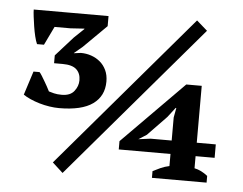

<svg xmlns="http://www.w3.org/2000/svg" viewBox="-52 -778 1083 854"><g transform="rotate(5 490.0 -351.0)"><path d="M223 -333Q261 -333 278.5 -355.5Q296 -378 296 -404Q296 -435 277 -452.5Q258 -470 215 -470H177V-505L254 -591L298 -633V-635L236 -631H165L125 -548H94Q88 -561 83 -582Q78 -603 74.5 -625.5Q71 -648 68.5 -668.5Q66 -689 66 -700H400V-655L298 -554L261 -523V-522L292 -526Q316 -526 338 -518.5Q360 -511 377.5 -496.5Q395 -482 405.5 -460Q416 -438 416 -409Q416 -344 366.5 -308.5Q317 -273 216 -273Q196 -273 173 -276.5Q150 -280 128 -286.5Q106 -293 87 -301.5Q68 -310 55 -319L89 -425H116Q121 -420 127 -410Q133 -400 140 -388.5Q147 -377 153.5 -365Q160 -353 165 -343Q174 -340 188.5 -336.5Q203 -333 223 -333ZM728 -276 736 -319H733L700 -276L616 -189L580 -166L634 -173H728ZM899 0H655V-30Q670 -38 689 -46.5Q708 -55 728 -59V-113H497V-150L771 -427H840V-173H925V-113H840V-59Q870 -53 899 -30ZM794 -715 842 -673 257 13 210 -30Z"/></g></svg>

Font: PTSerif
Style: Bold
Weight: 700
Designer: A.Korolkova, O.Umpeleva, V.Yefimov
Foundry: ParaType Ltd
Version: Version 1.000W OFL; ttfautohint (v1.2) -l 8 -r 50 -G 200 -x 